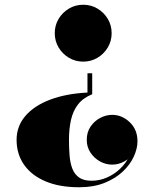

<svg xmlns="http://www.w3.org/2000/svg" viewBox="-20 -550 659 810"><path d="M314 240Q231 240 172 215Q113 190 81.5 145Q50 100 50 40Q50 -17.5 87 -60.8Q124 -104 191.2 -129.5Q258.5 -155 349 -159.5V-241H369V-152.5Q330.5 -137 309.2 -109.5Q288 -82 279.5 -44.2Q271 -6.5 271 40Q271 75 273.5 106.2Q276 137.5 285.2 161.5Q294.5 185.5 313.8 199Q333 212.5 366.5 212.5Q400 212.5 431 199Q462 185.5 486.5 162.2Q511 139 525.5 109Q540 79 540 46H559Q559 73.5 543.8 95.8Q528.5 118 504.2 131.2Q480 144.5 453 144.5Q426 144.5 401.5 130.8Q377 117 361.5 93.5Q346 70 346 40Q346 7.5 362.2 -16.2Q378.5 -40 403.2 -52.8Q428 -65.5 453 -65.5Q494.5 -65.5 527.2 -34.5Q560 -3.5 560 46Q560 76.5 544.5 110.5Q529 144.5 498 173.8Q467 203 421 221.5Q375 240 314 240ZM331 -290Q298 -290 270.8 -306.2Q243.5 -322.5 227.2 -349.8Q211 -377 211 -410Q211 -443 227.2 -470.2Q243.5 -497.5 270.8 -513.8Q298 -530 331 -530Q364 -530 391.2 -513.8Q418.5 -497.5 434.8 -470.2Q451 -443 451 -410Q451 -377 434.8 -349.8Q418.5 -322.5 391.2 -306.2Q364 -290 331 -290Z"/></svg>

Font: Bodoni Moda Black
Style: Regular
Weight: 900
Version: Version 2.005